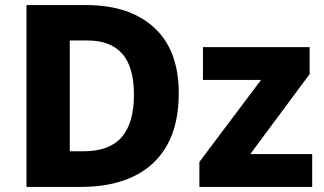

<svg xmlns="http://www.w3.org/2000/svg" viewBox="-20 -734 1274 754"><path d="M682 -368Q682 -245 636 -163.5Q590 -82 504 -41Q418 0 299 0H84V-714H319Q489 -714 585.5 -625.5Q682 -537 682 -368ZM506 -362Q506 -471 460 -523Q414 -575 324 -575H254V-140H309Q410 -140 458 -195.5Q506 -251 506 -362ZM1206 0H763V-98L1005 -420H777V-549H1196V-443L963 -129H1206Z"/></svg>

Font: Noto Sans ExtraBold
Style: Regular
Weight: 800
Designer: Monotype Design Team
Foundry: Monotype Imaging Inc.
Version: Version 2.007